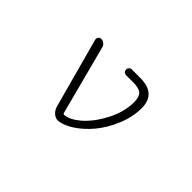

<svg xmlns="http://www.w3.org/2000/svg" viewBox="-66 -851 1132 1132"><g transform="rotate(45 500.0 -284.5)"><path d="M543.9 -123Q600.6 -173.8 642.6 -255.9Q684.6 -337.9 684.6 -418.9Q684.6 -461.9 665.5 -479.5Q646.5 -497.1 599.6 -497.1H538.1Q528.3 -497.1 521.5 -503.9Q514.6 -510.7 514.6 -521Q514.6 -531.2 521.5 -538.1Q528.3 -544.9 538.1 -544.9H608.4Q741.2 -544.9 741.2 -424.8Q741.2 -351.6 710.4 -277.3Q679.7 -203.1 634.3 -147.9Q588.9 -92.8 532.2 -56.6Q491.2 -31.2 454.1 -24.4Q448.2 -23.4 442.4 -23.4Q424.8 -23.4 409.2 -35.2Q388.7 -50.8 380.9 -77.1L261.7 -515.6Q260.7 -519.5 260.7 -522.5Q260.7 -529.3 265.6 -536.1Q272.5 -544.9 284.2 -544.9Q297.9 -544.9 308.1 -536.6Q318.4 -528.3 322.3 -515.6L436.5 -80.1Q438.5 -73.2 446.3 -73.2Q489.3 -76.2 543.9 -123Z"/></g></svg>

Font: Rounded-X Mgen+ 2m light
Style: Regular
Weight: 200
Designer: [Source Han Sans]
Ryoko NISHIZUKA  (kana & ideographs); Paul D. Hunt (Latin, Greek & Cyrillic); Wenlong ZHANG  (bopomofo
Version: Version 1.059.20150602